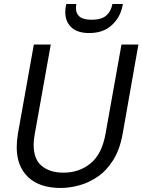

<svg xmlns="http://www.w3.org/2000/svg" viewBox="-20 -921 707 953"><path d="M281 12Q176 12 119.5 -42Q63 -96 63 -190Q63 -222 69 -258L148 -700H232L153 -258Q150 -243 148.5 -229.5Q147 -216 147 -203Q147 -130 187.5 -97Q228 -64 295 -64Q373 -64 429.5 -110Q486 -156 504 -258L583 -700H667L589 -258Q575 -179 542 -126.5Q509 -74 465 -44Q421 -14 373 -1Q325 12 281 12ZM423 -757Q363 -757 333.5 -786Q304 -815 304 -860Q304 -871 305 -880Q306 -889 309 -901H359Q358 -896 357.5 -891Q357 -886 357 -881Q357 -853 375.5 -838Q394 -823 435 -823Q483 -823 507 -843.5Q531 -864 538 -901H590L587 -887Q575 -832 533 -794.5Q491 -757 423 -757Z"/></svg>

Font: Rethink Sans
Style: Italic
Weight: 400
Italic angle: -10°
Designer: The Rethink Sans project authors (Hans Thiessen). DM Sans designed by Colophon Foundry.
Foundry: Rethink Communications LLC
Version: Version 1.001